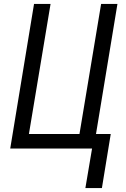

<svg xmlns="http://www.w3.org/2000/svg" viewBox="-20 -755 640 976"><path d="M414 201 448 0H32L153 -735H237L127 -74H384L494 -735H577L468 -74H543L498 201Z"/></svg>

Font: Iosevka SS04 Extended Oblique
Style: Regular
Weight: 400
Width: 7
Italic angle: -9°
Monospace: yes
Designer: Belleve Invis
Foundry: Belleve Invis
Version: Version 19.0.0; ttfautohint (v1.8.4)